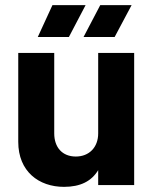

<svg xmlns="http://www.w3.org/2000/svg" viewBox="-20 -720 604 747"><path d="M313 -700H184L127 -576H248ZM426 -576 492 -700H370L305 -576ZM362 -514V-201C362 -147 327 -111 275 -111C222 -111 191 -147 191 -201V-514H51V-168C51 -53 131 7 229 7C293 7 336 -15 362 -58V0H502V-514Z"/></svg>

Font: Arthouse Owned
Style: Bold
Weight: 700
Designer: Jeremy Tribby
Foundry: Tribby Type
Version: Version 1.000;PS 001.000;hotconv 1.0.88;makeotf.lib2.5.64775